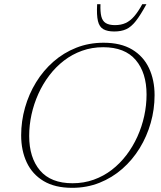

<svg xmlns="http://www.w3.org/2000/svg" viewBox="-20 -891 770 921"><path d="M120 -239Q120 -134.5 172 -73.2Q224 -12 328 -12Q382 -12 429.5 -29Q477 -46 516.2 -76.2Q555.5 -106.5 586.5 -147.2Q617.5 -188 639 -235.5Q660.5 -283 671.8 -334.5Q683 -386 683 -437.5Q683 -542 631 -603.2Q579 -664.5 475 -664.5Q421 -664.5 373.5 -647.5Q326 -630.5 286.8 -600.2Q247.5 -570 216.5 -529.2Q185.5 -488.5 164 -440.8Q142.5 -393 131.2 -341.8Q120 -290.5 120 -239ZM721.5 -434.5Q721.5 -366.5 703 -301.5Q684.5 -236.5 650 -180.2Q615.5 -124 566.8 -81.2Q518 -38.5 457.2 -14.2Q396.5 10 326 10Q243.5 10 189.2 -22.5Q135 -55 108.2 -112Q81.5 -169 81.5 -242Q81.5 -309.5 100 -374.8Q118.5 -440 153 -496.2Q187.5 -552.5 236.2 -595.2Q285 -638 345.8 -662Q406.5 -686 477 -686Q559.5 -686 613.8 -653.5Q668 -621 694.8 -564Q721.5 -507 721.5 -434.5ZM531.5 -770.5Q560.5 -770.5 582.5 -780.5Q604.5 -790.5 623.8 -812.8Q643 -835 662.5 -871H682.5Q654 -818.5 631.5 -790Q609 -761.5 585.2 -750.8Q561.5 -740 528 -740Q495 -740 475.8 -751Q456.5 -762 449.8 -790.2Q443 -818.5 446 -871H462Q460.5 -834.5 466 -812.2Q471.5 -790 487.5 -780.2Q503.5 -770.5 531.5 -770.5Z"/></svg>

Font: Newsreader 16pt 16pt ExtraLight
Style: Italic
Weight: 250
Italic angle: -17°
Version: Version 1.003